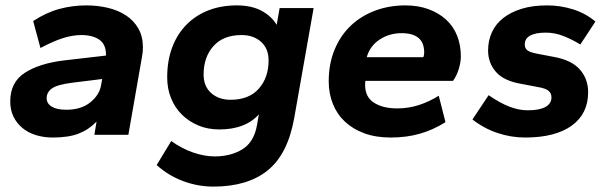

<svg xmlns="http://www.w3.org/2000/svg" viewBox="-20 -500 2253 712"><path d="M176 10Q142 10 113 1Q84 -8 63 -25.5Q42 -43 30 -67.5Q18 -92 18 -124Q18 -195 72 -230Q126 -265 218 -276L373 -294V-297Q373 -336 348 -353Q323 -370 282 -370Q249 -370 213 -358.5Q177 -347 130 -322L103 -422Q152 -454 200.5 -467Q249 -480 300 -480Q342 -480 380 -471Q418 -462 447 -443Q476 -424 493 -394.5Q510 -365 510 -324Q510 -315 509 -305.5Q508 -296 506 -286L456 0H330L338 -49Q309 -19 271.5 -4.5Q234 10 176 10ZM226 -93Q281 -93 315 -120.5Q349 -148 355 -185L359 -207L246 -193Q192 -186 172.5 -172Q153 -158 153 -136Q153 -116 172 -104.5Q191 -93 226 -93Z M793 -20Q751 -20 716 -34.5Q681 -49 655 -74.5Q629 -100 614.5 -135.5Q600 -171 600 -213Q600 -276 619 -325.5Q638 -375 672.5 -409.5Q707 -444 754 -462Q801 -480 858 -480Q912 -480 949 -460.5Q986 -441 1006 -408L1017 -470H1143L1071 -62Q1047 72 972.5 132Q898 192 771 192Q714 192 659 171.5Q604 151 561 112L615 23Q654 51 696 65.5Q738 80 776 80Q836 80 879 53.5Q922 27 933 -36L940 -76Q890 -20 793 -20ZM835 -130Q903 -130 939.5 -171Q976 -212 976 -276Q976 -320 948 -345Q920 -370 876 -370Q808 -370 771.5 -329Q735 -288 735 -224Q735 -180 763 -155Q791 -130 835 -130Z M1429 10Q1374 10 1331.5 -5.5Q1289 -21 1259.5 -48.5Q1230 -76 1214.5 -114.5Q1199 -153 1199 -198Q1199 -264 1221 -316.5Q1243 -369 1281 -405Q1319 -441 1371 -460.5Q1423 -480 1483 -480Q1531 -480 1569 -466Q1607 -452 1634 -427.5Q1661 -403 1675 -368Q1689 -333 1689 -291Q1689 -270 1681.5 -245Q1674 -220 1660 -200H1335Q1334 -195 1334 -185Q1334 -140 1367 -119Q1400 -98 1453 -98Q1495 -98 1533.5 -110.5Q1572 -123 1607 -145L1632 -47Q1586 -18 1536.5 -4Q1487 10 1429 10ZM1469 -377Q1424 -377 1388 -353.5Q1352 -330 1340 -288H1550Q1553 -295 1553 -306Q1553 -377 1469 -377Z M1927 10Q1875 10 1824.5 -7Q1774 -24 1732 -57L1792 -147Q1834 -118 1869 -104.5Q1904 -91 1937 -91Q1981 -91 2003 -103.5Q2025 -116 2025 -139Q2025 -153 2015 -162.5Q2005 -172 1976 -177L1913 -189Q1848 -200 1819 -233.5Q1790 -267 1790 -313Q1790 -349 1804 -380Q1818 -411 1846 -433Q1874 -455 1914.5 -467.5Q1955 -480 2009 -480Q2059 -480 2106 -465Q2153 -450 2188 -420L2132 -335Q2103 -353 2070.5 -366Q2038 -379 2004 -379Q1966 -379 1946 -368Q1926 -357 1926 -335Q1926 -321 1935.5 -313.5Q1945 -306 1971 -301L2034 -289Q2100 -277 2130.5 -242Q2161 -207 2161 -158Q2161 -78 2100 -34Q2039 10 1927 10Z"/></svg>

Font: Celebes
Style: Bold Italic
Weight: 700
Italic angle: -10°
Designer: Anugrah Pasau
Foundry: Lafontype
Version: Version 1.000; ttfautohint (v1.8.4)